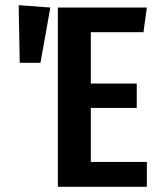

<svg xmlns="http://www.w3.org/2000/svg" viewBox="-20 -720 617 740"><path d="M533 -596H330V-398H507V-304H330V-96H546V0H203V-691H546ZM174 -691 136 -478H56L52 -700Z"/></svg>

Font: Fira Sans Compressed Medium
Style: Regular
Weight: 500
Width: 1
Designer: bBox Type GmbH & Carrois Corporate GbR & Edenspiekermann AG
Foundry: bBox Type GmbH & Carrois Corporate GbR & Edenspiekermann AG
Version: Version 4.301